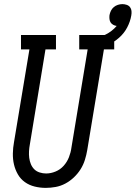

<svg xmlns="http://www.w3.org/2000/svg" viewBox="-20 -905 659 933"><path d="M202 8Q175 8 148.5 1.5Q122 -5 101 -20Q80 -35 67 -57.5Q54 -80 48 -105.5Q42 -131 42.5 -159Q43 -187 48 -214L123 -665H82V-735H252V-665H201L125 -203Q122 -187 121 -170.5Q120 -154 122 -138Q124 -122 130 -107.5Q136 -93 146.5 -82.5Q157 -72 172.5 -67Q188 -62 204 -62Q227 -62 250 -71.5Q273 -81 289.5 -99.5Q306 -118 315 -141Q324 -164 327 -187L406 -665H365V-735H535V-665H485L404 -176Q400 -152 392.5 -128Q385 -104 371.5 -82.5Q358 -61 339 -43Q320 -25 297.5 -13Q275 -1 250.5 3.5Q226 8 202 8ZM446 -665 431 -717Q447 -720 463 -725Q479 -730 494 -737.5Q509 -745 522.5 -755.5Q536 -766 547 -779Q538 -780 530 -784.5Q522 -789 517.5 -796Q513 -803 512 -812.5Q511 -822 512 -831Q514 -842 519 -852.5Q524 -863 533 -870.5Q542 -878 553 -881.5Q564 -885 575 -885Q585 -885 595.5 -881.5Q606 -878 612 -870Q618 -862 619 -851.5Q620 -841 618 -830Q613 -800 598 -771.5Q583 -743 558.5 -721.5Q534 -700 505 -686.5Q476 -673 446 -665Z"/></svg>

Font: Iosevka Slab
Style: Italic
Weight: 400
Italic angle: -9°
Monospace: yes
Designer: Belleve Invis
Foundry: Belleve Invis
Version: Version 11.1.0; ttfautohint (v1.8.3)